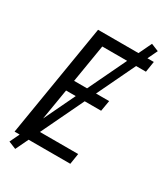

<svg xmlns="http://www.w3.org/2000/svg" viewBox="-219 -911 940 1086"><g transform="rotate(30 250.5 -368.0)"><path d="M16 0 137 -735H501L490 -665H205L164 -417H393L381 -347H152L106 -70H391L380 0ZM68 83 19 63 441 -819 490 -799Z"/></g></svg>

Font: Iosevka Oblique
Style: Regular
Weight: 400
Italic angle: -9°
Monospace: yes
Designer: Belleve Invis
Foundry: Belleve Invis
Version: Version 32.5.0; ttfautohint (v1.8.4)